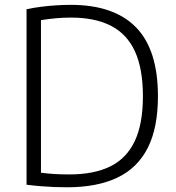

<svg xmlns="http://www.w3.org/2000/svg" viewBox="-20 -767 728 792"><path d="M257 5.5Q230 5.5 203.8 4.5Q177.5 3.5 149.8 1.2Q122 -1 89.5 -5V-729Q118 -735 149 -739Q180 -743 211.2 -745Q242.5 -747 272 -747Q450 -747 540.8 -654.5Q631.5 -562 631.5 -370Q631.5 -240 589.5 -157Q547.5 -74 464 -34.2Q380.5 5.5 257 5.5ZM266.5 -47.5Q367.5 -47.5 434.8 -80.5Q502 -113.5 535.8 -184.8Q569.5 -256 569.5 -370Q569.5 -483 536.8 -554.8Q504 -626.5 438 -660.5Q372 -694.5 272 -694.5Q243 -694.5 212.2 -691.8Q181.5 -689 149 -684V-54.5Q176.5 -51 204.2 -49.2Q232 -47.5 266.5 -47.5Z"/></svg>

Font: Encode Sans Condensed Thin Light
Style: Regular
Weight: 300
Version: Version 3.002